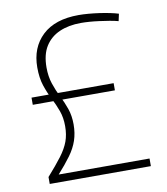

<svg xmlns="http://www.w3.org/2000/svg" viewBox="-80 -778 735 845"><g transform="rotate(-10 287.0 -355.0)"><path d="M74 0V-31Q114 -76 138.5 -108.5Q163 -141 174 -171Q185 -201 185 -239Q185 -277 174 -307.5Q163 -338 147.5 -368Q132 -398 120.5 -432.5Q109 -467 109 -514Q109 -603 165.5 -656.5Q222 -710 328 -710Q348 -710 372 -708Q396 -706 420.5 -702.5Q445 -699 466.5 -694.5Q488 -690 504 -685L497 -653Q479 -658 457 -661.5Q435 -665 413 -668Q391 -671 370 -672.5Q349 -674 332 -674Q277 -674 236 -656Q195 -638 172 -601.5Q149 -565 149 -507Q149 -467 160 -434Q171 -401 186 -371.5Q201 -342 212 -310.5Q223 -279 223 -240Q223 -201 212 -168.5Q201 -136 178 -104.5Q155 -73 120 -34H526V0ZM61 -356V-388H428V-356Z"/></g></svg>

Font: Georama ExtraCondensed Thin ExtraLight
Style: Regular
Weight: 250
Version: Version 1.001